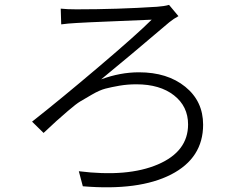

<svg xmlns="http://www.w3.org/2000/svg" viewBox="-20 -740 1017 798"><path d="M232.4 -704.1Q258.8 -701.2 296.9 -701.2Q468.8 -701.2 632.8 -711.9Q662.1 -713.9 682.6 -719.7L721.7 -672.9Q703.1 -663.1 683.6 -647.5Q513.7 -502.9 400.4 -410.2Q479.5 -439.5 557.6 -439.5Q675.8 -439.5 750 -379.4Q824.2 -319.3 824.2 -221.7Q824.2 -83 690.9 -14.6Q557.6 53.7 324.2 34.2L307.6 -28.3Q510.7 -2.9 636.2 -56.6Q761.7 -110.4 761.7 -222.7Q761.7 -297.9 703.1 -343.8Q644.5 -389.6 546.9 -389.6Q509.8 -389.6 476.1 -383.8Q442.4 -377.9 418 -371.6Q393.6 -365.2 361.8 -346.7Q330.1 -328.1 313.5 -318.4Q296.9 -308.6 262.2 -278.8Q227.5 -249 214.8 -237.3Q202.1 -225.6 161.1 -187.5L113.3 -234.4Q232.4 -328.1 390.6 -462.4Q548.8 -596.7 610.4 -658.2Q593.8 -657.2 460.4 -651.9Q327.1 -646.5 298.8 -644.5Q261.7 -642.6 234.4 -638.7Z"/></svg>

Font: Min Sans Light
Style: Regular
Weight: 300
Designer: Jinseong-Kim, NotoSansCJK, Nunito
Foundry: Jinseong-Kim
Version: Version 1.400;Glyphs 3.1.2 (3151)